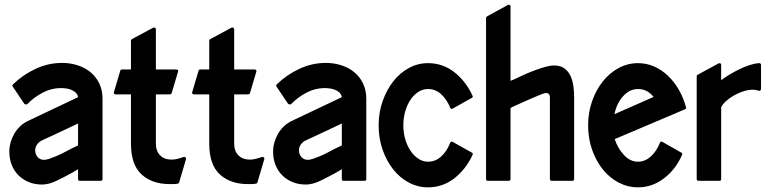

<svg xmlns="http://www.w3.org/2000/svg" viewBox="-20 -776 3309 824"><path d="M420 -8Q420 0 412 0H322Q315 0 315 -8V-50L292 -36Q261 -19 225.5 -1.5Q190 16 161 16Q129 16 103.5 5.5Q78 -5 59 -24Q40 -43 30 -69Q20 -95 20 -126Q20 -145 25.5 -164.5Q31 -184 41 -201.5Q51 -219 65.5 -233Q80 -247 98 -256L315 -359Q313 -371 305 -378.5Q297 -386 286 -390.5Q275 -395 263 -396.5Q251 -398 241 -398Q200 -398 162.5 -378Q125 -358 97 -329Q94 -327 90 -328Q86 -329 84 -331L35 -404Q31 -409 36 -414Q78 -455 132.5 -480.5Q187 -506 247 -506Q281 -506 312.5 -496Q344 -486 368 -466.5Q392 -447 406 -418Q420 -389 420 -352ZM315 -246Q274 -227 235.5 -208.5Q197 -190 157 -172Q146 -166 138.5 -155Q131 -144 131 -131Q131 -114 141.5 -102Q152 -90 169 -90Q178 -90 191.5 -94.5Q205 -99 220.5 -105.5Q236 -112 252.5 -120.5Q269 -129 284 -137L315 -152Z M542 -371H477Q472 -371 469.5 -374Q467 -377 469 -381L496 -472Q498 -478 503 -478H542V-601Q542 -606 546 -608L637 -657Q642 -659 645.5 -657Q649 -655 649 -650V-478H736Q741 -478 743.5 -475Q746 -472 744 -468L717 -377Q715 -371 709 -371H649V-160Q649 -128 667 -109.5Q685 -91 717 -91Q737 -91 767 -102Q772 -104 776 -100.5Q780 -97 778 -92L749 6Q749 8 747 10Q745 12 743 12Q734 14 724.5 14Q715 14 707 14Q633 14 587.5 -27.5Q542 -69 542 -160Z M878 -371H813Q808 -371 805.5 -374Q803 -377 805 -381L832 -472Q834 -478 839 -478H878V-601Q878 -606 882 -608L973 -657Q978 -659 981.5 -657Q985 -655 985 -650V-478H1072Q1077 -478 1079.5 -475Q1082 -472 1080 -468L1053 -377Q1051 -371 1045 -371H985V-160Q985 -128 1003 -109.5Q1021 -91 1053 -91Q1073 -91 1103 -102Q1108 -104 1112 -100.5Q1116 -97 1114 -92L1085 6Q1085 8 1083 10Q1081 12 1079 12Q1070 14 1060.5 14Q1051 14 1043 14Q969 14 923.5 -27.5Q878 -69 878 -160Z M1552 -8Q1552 0 1544 0H1454Q1447 0 1447 -8V-50L1424 -36Q1393 -19 1357.5 -1.5Q1322 16 1293 16Q1261 16 1235.5 5.5Q1210 -5 1191 -24Q1172 -43 1162 -69Q1152 -95 1152 -126Q1152 -145 1157.5 -164.5Q1163 -184 1173 -201.5Q1183 -219 1197.5 -233Q1212 -247 1230 -256L1447 -359Q1445 -371 1437 -378.5Q1429 -386 1418 -390.5Q1407 -395 1395 -396.5Q1383 -398 1373 -398Q1332 -398 1294.5 -378Q1257 -358 1229 -329Q1226 -327 1222 -328Q1218 -329 1216 -331L1167 -404Q1163 -409 1168 -414Q1210 -455 1264.5 -480.5Q1319 -506 1379 -506Q1413 -506 1444.5 -496Q1476 -486 1500 -466.5Q1524 -447 1538 -418Q1552 -389 1552 -352ZM1447 -246Q1406 -227 1367.5 -208.5Q1329 -190 1289 -172Q1278 -166 1270.5 -155Q1263 -144 1263 -131Q1263 -114 1273.5 -102Q1284 -90 1301 -90Q1310 -90 1323.5 -94.5Q1337 -99 1352.5 -105.5Q1368 -112 1384.5 -120.5Q1401 -129 1416 -137L1447 -152Z M1817 -505Q1880 -505 1929.5 -466.5Q1979 -428 2008 -365Q2011 -359 2005 -356L1923 -310Q1915 -306 1912 -314Q1898 -349 1873.5 -371.5Q1849 -394 1817 -394Q1795 -394 1776 -382Q1757 -370 1742.5 -349Q1728 -328 1719.5 -299.5Q1711 -271 1711 -238Q1711 -206 1719.5 -177.5Q1728 -149 1742.5 -128Q1757 -107 1776 -94.5Q1795 -82 1817 -82Q1849 -82 1873.5 -104.5Q1898 -127 1912 -163Q1915 -171 1923 -167L2005 -121Q2011 -118 2008 -111Q1979 -49 1929.5 -10.5Q1880 28 1817 28Q1773 28 1734.5 7.5Q1696 -13 1667.5 -49Q1639 -85 1622 -133.5Q1605 -182 1605 -238Q1605 -293 1622 -341.5Q1639 -390 1667.5 -426.5Q1696 -463 1734.5 -484Q1773 -505 1817 -505Z M2171 -429 2190 -437Q2208 -446 2230.5 -456Q2253 -466 2276 -474.5Q2299 -483 2320 -489Q2341 -495 2358 -495Q2386 -495 2403 -482Q2420 -469 2429 -449Q2438 -429 2441 -405Q2444 -381 2444 -359V-8Q2444 0 2437 0H2348Q2340 0 2340 -8V-359Q2340 -367 2335.5 -372Q2331 -377 2323 -377Q2318 -377 2300 -370Q2282 -363 2259.5 -353Q2237 -343 2214.5 -333Q2192 -323 2177 -316L2171 -312V-8Q2171 0 2163 0H2073Q2066 0 2066 -8V-699Q2066 -702 2069 -705L2160 -755Q2164 -757 2167.5 -755Q2171 -753 2171 -748Z M2718 -505Q2754 -505 2786.5 -491Q2819 -477 2846 -451.5Q2873 -426 2893 -391.5Q2913 -357 2924 -316Q2926 -309 2920 -307L2618 -179Q2632 -138 2658.5 -110Q2685 -82 2718 -82Q2748 -82 2773 -104.5Q2798 -127 2812 -163Q2815 -171 2823 -167L2904 -121Q2910 -118 2907 -111Q2880 -49 2829.5 -10.5Q2779 28 2718 28Q2674 28 2635 7.5Q2596 -13 2567 -49Q2538 -85 2521 -133.5Q2504 -182 2504 -238Q2504 -293 2521 -341.5Q2538 -390 2567 -426.5Q2596 -463 2635 -484Q2674 -505 2718 -505ZM2785 -360Q2758 -394 2718 -394Q2683 -394 2655 -364Q2627 -334 2617 -286Z M3075 -432Q3091 -444 3112 -456.5Q3133 -469 3154.5 -479.5Q3176 -490 3198 -497Q3220 -504 3238 -505Q3246 -505 3246 -497V-394Q3246 -390 3243 -387.5Q3240 -385 3235 -387Q3224 -391 3211 -391Q3192 -391 3171.5 -384.5Q3151 -378 3132 -367.5Q3113 -357 3097.5 -343.5Q3082 -330 3075 -316V-8Q3075 0 3068 0H2978Q2970 0 2970 -8V-449Q2970 -453 2974 -455L3064 -504Q3069 -506 3072 -504Q3075 -502 3075 -497Z"/></svg>

Font: RonaldsonGothic
Style: Regular
Weight: 400
Designer: Mr. Robertson for MacKellar, Smiths & Jordan Co. Philadelphia
Foundry: CAT-Fonts Peter Wiegel
Version: Version 1.000